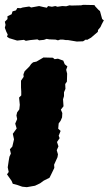

<svg xmlns="http://www.w3.org/2000/svg" viewBox="-37 -753 450 795"><path d="M-5 -60 -1 -87 2 -104 8 -117 4 -135 14 -146 21 -176 16 -199 32 -221 26 -241 34 -260 31 -275 34 -288 43 -300 45 -319 42 -349 51 -358V-374L50 -391V-419L61 -435L60 -445L65 -458L85 -478L92 -488L100 -495L114 -498L143 -515L182 -514L189 -508L203 -510L225 -502L231 -487L242 -478L237 -464L241 -448L240 -415L233 -405L234 -385L228 -371V-355L224 -342L226 -313L215 -299L221 -285L220 -267L214 -253L206 -242L204 -220L214 -211L206 -191L210 -181L199 -165L205 -147L198 -131L203 -114L201 -102L187 -71L188 -58L175 -31L168 -17L144 -5L129 6L108 16L74 22L55 20L35 13L16 8L11 -4L-8 -31L-1 -41ZM34 -585 1 -595 -8 -601 -5 -610 -11 -622 -17 -638 -14 -650 -17 -663 -6 -674V-686L11 -694L15 -706L29 -710L35 -720L48 -719L57 -722L84 -726L92 -722L125 -728L142 -724L157 -721L162 -728L178 -725L192 -728L201 -725L221 -728L237 -727L251 -731L259 -730L299 -731L307 -733L354 -732L357 -727L370 -713L377 -707L386 -674L393 -669L384 -652L379 -641L369 -629L368 -621L340 -597L324 -588L318 -589L307 -582L281 -581L245 -587H236L224 -589H212L203 -586L193 -589L167 -590L156 -592L145 -588L125 -586L118 -590L88 -587L70 -584L62 -588Z"/></svg>

Font: Winky Rough ExtraBold
Style: Italic
Weight: 800
Italic angle: -8.97852°
Designer: Simon Atzbach
Foundry: typofactur
Version: Version 1.206; ttfautohint (v1.8.4.7-5d5b)